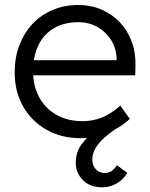

<svg xmlns="http://www.w3.org/2000/svg" viewBox="-20 -555 612 785"><path d="M396.7 210.8Q348.1 210.8 319 181.5Q289.8 152.1 289.8 111.1Q289.8 67.8 313.4 35.1Q337.1 2.5 376.7 -24.2Q416.3 -50.9 465 -74.3L481.2 -45.7Q420.2 -9 388.9 25.9Q357.5 60.8 357.5 96.8Q357.5 121.6 371.9 137Q386.3 152.3 408 152.3Q425.4 152.3 436.9 143.8Q448.4 135.3 458.1 120.6L500.3 151.5Q491.6 167.5 476.3 181.1Q461 194.8 440.7 202.8Q420.4 210.8 396.7 210.8ZM310.3 10Q230.9 10 170 -24.7Q109 -59.3 74.5 -120Q40 -180.7 40 -259Q40 -320 59.3 -370.3Q78.7 -420.7 113.1 -457.5Q147.6 -494.3 195.6 -514.5Q243.6 -534.6 300.2 -534.6Q350.9 -534.6 394.2 -516.2Q437.6 -497.7 469.4 -464.5Q501.2 -431.3 518.2 -385.7Q535.2 -340 533.9 -285L532.9 -247.1H94.4L79.2 -308.9H470.2L456.2 -291.9L456.8 -316.2Q454.9 -359.7 433.2 -393.1Q411.5 -426.5 376.9 -445.4Q342.3 -464.3 301.3 -464.3Q242.5 -464.3 201 -440Q159.4 -415.8 137.4 -370.9Q115.4 -326 115 -263.7Q115.4 -202.6 140.7 -156.5Q166.1 -110.5 211.6 -85.1Q257.2 -59.7 316.9 -59.7Q360.3 -59.7 397.3 -74.7Q434.3 -89.8 472 -123.4L510.5 -69Q486.2 -45.3 453.7 -27.8Q421.2 -10.3 384.4 -0.2Q347.6 10 310.3 10Z"/></svg>

Font: Lexend Medium
Style: Regular
Weight: 500
Designer: Bonnie Shaver-Troup, Thomas Jockin
Foundry: Lexend
Version: Version 1.005